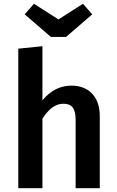

<svg xmlns="http://www.w3.org/2000/svg" viewBox="-20 -998 621 1018"><path d="M290 -895 160 -978 111 -922 250 -802H330L469 -922L420 -978ZM359 -544C299 -544 248 -518 205 -466V-753L77 -740V0H205V-369C238 -420 273 -448 316 -448C359 -448 381 -426 381 -363V0H509V-383C509 -483 452 -544 359 -544Z"/></svg>

Font: Fira Sans Medium
Style: Regular
Weight: 500
Designer: Carrois Corporate & Edenspiekermann AG
Foundry: Carrois Corporate GbR & Edenspiekermann AG
Version: Version 4.203